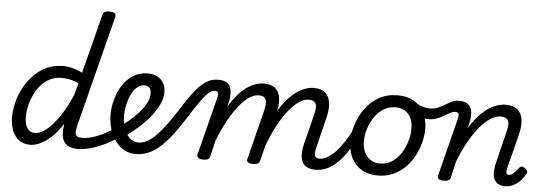

<svg xmlns="http://www.w3.org/2000/svg" viewBox="-55 -1075 3593 1265"><g transform="rotate(5 1741.5 -442.0)"><path d="M176 17Q135 17 105.5 -3.5Q76 -24 59.5 -63Q43 -102 43 -155Q43 -202 55.5 -253Q68 -304 93.5 -351Q119 -398 156 -436Q193 -474 241.5 -496.5Q290 -519 350 -519Q381 -519 413.5 -510.5Q446 -502 477 -486L576 -872Q581 -891 590.5 -897Q600 -903 621 -903Q650 -903 659 -894Q668 -885 662 -867L478 -144Q465 -95 472 -76.5Q479 -58 513 -58Q523 -58 528 -46.5Q533 -35 531 -20.5Q529 -6 520 5.5Q511 17 494 17Q454 17 431 5Q408 -7 397.5 -27.5Q387 -48 385.5 -73.5Q384 -99 388 -125L389 -140Q354 -85 316.5 -50.5Q279 -16 243.5 0.5Q208 17 176 17ZM201 -63Q236 -63 275 -93.5Q314 -124 356 -184Q398 -244 437 -332L459 -414Q426 -430 398 -435Q370 -440 345 -440Q304 -440 270 -423Q236 -406 210.5 -377Q185 -348 168 -312Q151 -276 142 -238.5Q133 -201 133 -167Q133 -136 140.5 -112.5Q148 -89 163.5 -76Q179 -63 201 -63Z M494 17Q475 17 468.5 5.5Q462 -6 466 -20.5Q470 -35 482 -46.5Q494 -58 513 -58Q557 -58 612.5 -79.5Q668 -101 729 -143Q741 -152 751 -147Q761 -142 767 -130.5Q773 -119 772 -106Q771 -93 760 -85Q708 -49 659 -26.5Q610 -4 568 6.5Q526 17 494 17Z M729 -136Q751 -150 771 -165.5Q791 -181 810 -197Q847 -227 876 -259.5Q905 -292 922 -324.5Q939 -357 939 -386Q939 -413 927.5 -426Q916 -439 893 -439Q879 -439 872.5 -451Q866 -463 867.5 -479Q869 -495 880 -507Q891 -519 911 -519Q947 -519 973.5 -504.5Q1000 -490 1014.5 -464.5Q1029 -439 1029 -405Q1029 -362 1006 -316.5Q983 -271 945 -227Q907 -183 859 -144Q837 -125 812 -107Q787 -89 761 -73Z M873 17Q838 17 809 3.5Q780 -10 757.5 -33.5Q735 -57 719.5 -88Q704 -119 696 -154.5Q688 -190 688 -227Q688 -275 701.5 -326Q715 -377 742.5 -421Q770 -465 812 -492Q854 -519 912 -519Q924 -519 929 -507Q934 -495 932 -479Q930 -463 920.5 -451Q911 -439 894 -439Q872 -439 853.5 -426Q835 -413 820.5 -391Q806 -369 796.5 -341Q787 -313 782 -284Q777 -255 777 -228Q777 -196 784.5 -166Q792 -136 805.5 -112.5Q819 -89 839 -74.5Q859 -60 885 -60Q919 -60 951 -79.5Q983 -99 1016.5 -136Q1050 -173 1085.5 -224Q1121 -275 1161 -339Q1197 -395 1226 -430Q1255 -465 1280 -484Q1305 -503 1327.5 -510.5Q1350 -518 1373 -518Q1385 -518 1389.5 -506.5Q1394 -495 1391.5 -480.5Q1389 -466 1380 -454.5Q1371 -443 1356 -443Q1344 -443 1329 -432.5Q1314 -422 1295 -400Q1276 -378 1253 -344.5Q1230 -311 1202 -266Q1158 -195 1118 -142Q1078 -89 1039.5 -53.5Q1001 -18 960.5 -0.5Q920 17 873 17Z M1320 15Q1303 15 1290.5 8Q1278 1 1282 -16L1381 -408Q1385 -424 1380.5 -433.5Q1376 -443 1361 -443Q1345 -443 1340 -454.5Q1335 -466 1337.5 -480.5Q1340 -495 1350.5 -506.5Q1361 -518 1377 -518Q1410 -518 1429 -507Q1448 -496 1455.5 -478Q1463 -460 1463.5 -437.5Q1464 -415 1461 -394L1450 -347Q1476 -390 1503.5 -422.5Q1531 -455 1560 -476.5Q1589 -498 1619 -508.5Q1649 -519 1678 -519Q1728 -519 1754.5 -495Q1781 -471 1785.5 -427.5Q1790 -384 1775 -327L1697 -11Q1693 2 1683 8.5Q1673 15 1650 15Q1633 15 1620 8Q1607 1 1612 -16L1695 -346Q1701 -372 1701 -393Q1701 -414 1689.5 -426.5Q1678 -439 1649 -439Q1619 -439 1585 -415.5Q1551 -392 1517 -348.5Q1483 -305 1451 -246Q1419 -187 1392 -117L1367 -11Q1364 2 1353.5 8.5Q1343 15 1320 15ZM2063 17Q2026 17 2004.5 3.5Q1983 -10 1974 -32.5Q1965 -55 1966 -84Q1967 -113 1974 -144L2025 -346Q2032 -372 2032 -393Q2032 -414 2020.5 -426.5Q2009 -439 1980 -439Q1948 -439 1912.5 -413.5Q1877 -388 1841.5 -341.5Q1806 -295 1774 -232Q1742 -169 1715 -94H1679Q1705 -198 1742 -277Q1779 -356 1823 -410Q1867 -464 1914 -491.5Q1961 -519 2008 -519Q2059 -519 2085 -494.5Q2111 -470 2116 -427Q2121 -384 2106 -327L2061 -144Q2047 -95 2052.5 -76.5Q2058 -58 2084 -58Q2098 -58 2104.5 -46.5Q2111 -35 2109 -20.5Q2107 -6 2095.5 5.5Q2084 17 2063 17Z M2065 17Q2051 17 2044 5.5Q2037 -6 2039 -20.5Q2041 -35 2052 -46.5Q2063 -58 2084 -58Q2109 -58 2136 -73.5Q2163 -89 2190 -117.5Q2217 -146 2243.5 -186.5Q2270 -227 2295 -278Q2302 -292 2315.5 -291.5Q2329 -291 2338.5 -281.5Q2348 -272 2342 -259Q2312 -191 2280 -139Q2248 -87 2213.5 -52.5Q2179 -18 2142 -0.5Q2105 17 2065 17Z M2477 19Q2414 19 2369 -7.5Q2324 -34 2300.5 -82Q2277 -130 2277 -192Q2277 -247 2295.5 -304Q2314 -361 2350 -410Q2386 -459 2439.5 -489Q2493 -519 2563 -519Q2626 -519 2670.5 -493Q2715 -467 2738.5 -420.5Q2762 -374 2762 -314Q2762 -272 2750.5 -226Q2739 -180 2716 -136Q2693 -92 2659 -57.5Q2625 -23 2579 -2Q2533 19 2477 19ZM2485 -61Q2530 -61 2564.5 -84.5Q2599 -108 2622.5 -145Q2646 -182 2658.5 -224.5Q2671 -267 2671 -306Q2671 -348 2657 -377.5Q2643 -407 2617 -423Q2591 -439 2556 -439Q2510 -439 2474.5 -416Q2439 -393 2415 -356.5Q2391 -320 2378.5 -278Q2366 -236 2366 -198Q2366 -155 2381 -124.5Q2396 -94 2422.5 -77.5Q2449 -61 2485 -61Z M2778 -380Q2761 -380 2739.5 -385.5Q2718 -391 2697.5 -400.5Q2677 -410 2660 -421Q2651 -428 2649.5 -440.5Q2648 -453 2652.5 -465Q2657 -477 2666 -482.5Q2675 -488 2685 -481Q2715 -462 2738 -456.5Q2761 -451 2781 -451Q2809 -451 2832.5 -461Q2856 -471 2877.5 -484Q2899 -497 2920.5 -507.5Q2942 -518 2967 -518Q2980 -518 2986.5 -506.5Q2993 -495 2992 -480.5Q2991 -466 2980.5 -454.5Q2970 -443 2950 -443Q2934 -443 2916 -433.5Q2898 -424 2877.5 -411.5Q2857 -399 2832.5 -389.5Q2808 -380 2778 -380Z M2911 15Q2894 15 2881 8Q2868 1 2873 -16L2972 -408Q2975 -424 2970.5 -433.5Q2966 -443 2951 -443Q2939 -443 2934 -454.5Q2929 -466 2930.5 -480.5Q2932 -495 2941.5 -506.5Q2951 -518 2967 -518Q3001 -518 3019.5 -507Q3038 -496 3046 -478Q3054 -460 3054.5 -437.5Q3055 -415 3051 -394L3040 -343Q3066 -387 3095 -420Q3124 -453 3154 -475Q3184 -497 3215.5 -508Q3247 -519 3278 -519Q3326 -519 3353.5 -497Q3381 -475 3388 -432.5Q3395 -390 3379 -327L3323 -107Q3319 -90 3319 -80Q3319 -70 3323.5 -65Q3328 -60 3336 -60Q3347 -60 3357 -66.5Q3367 -73 3377.5 -84.5Q3388 -96 3399 -111Q3406 -120 3414.5 -122Q3423 -124 3436 -116Q3451 -106 3454 -96.5Q3457 -87 3452 -77Q3442 -58 3423.5 -36.5Q3405 -15 3378.5 0.5Q3352 16 3319 16Q3284 16 3265.5 1.5Q3247 -13 3241 -35.5Q3235 -58 3237.5 -85Q3240 -112 3247 -139L3298 -346Q3305 -373 3304.5 -394Q3304 -415 3291.5 -427Q3279 -439 3250 -439Q3218 -439 3182.5 -416Q3147 -393 3111.5 -350Q3076 -307 3043 -248Q3010 -189 2982 -116L2958 -11Q2955 2 2944.5 8.5Q2934 15 2911 15Z"/></g></svg>

Font: Playwrite DE SAS
Style: Regular
Weight: 400
Designer: Veronika Burian, José Scaglione
Foundry: TypeTogether
Version: Version 1.002